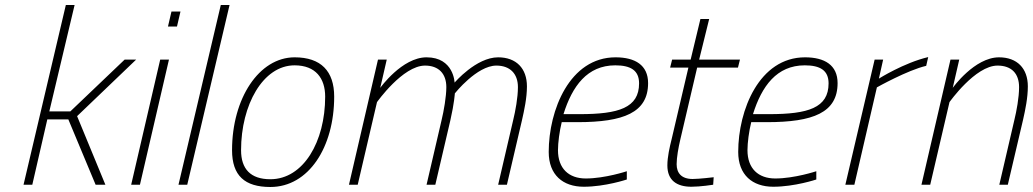

<svg xmlns="http://www.w3.org/2000/svg" viewBox="-20 -738 4126 767"><path d="M169 -261H253L362 0H401L288 -274L524 -500H478L261 -293H177L278 -718H243L74 0H109Z M687 -632 701 -692H665L651 -632ZM539 0 655 -500H620L504 0Z M728 0 897 -718H862L693 0Z M1060 -22C981 -22 943 -63 943 -138C943 -318 1030 -477 1157 -477C1241 -477 1279 -425 1279 -352C1279 -172 1192 -22 1060 -22ZM1157 -509C1015 -509 907 -345 907 -138C907 -36 958 9 1060 9C1213 9 1315 -150 1315 -352C1315 -454 1262 -509 1157 -509Z M1779 -257C1795 -327 1797 -365 1797 -365C1797 -365 1885 -476 1963 -476C2017 -476 2049 -444 2049 -390C2049 -348 2039 -295 2030 -258L1970 0H2005L2065 -257C2074 -297 2085 -346 2085 -393C2085 -465 2042 -509 1970 -509C1882 -509 1796 -408 1796 -408C1796 -408 1793 -509 1684 -509C1586 -509 1499 -387 1499 -387L1525 -500H1490L1374 0H1409L1486 -330C1486 -330 1589 -476 1678 -476C1732 -476 1763 -444 1763 -390C1763 -352 1753 -295 1744 -258L1684 0H1719Z M2231 -282C2266 -394 2326 -477 2438 -477C2499 -477 2533 -457 2533 -405C2533 -307 2451 -282 2296 -282H2231ZM2320 -25C2252 -25 2209 -65 2209 -138C2209 -168 2215 -214 2224 -250H2287C2471 -250 2569 -288 2569 -406C2569 -478 2517 -509 2439 -509C2256 -509 2172 -298 2172 -131C2172 -39 2229 8 2312 8C2398 8 2484 -21 2484 -21V-54C2484 -54 2397 -25 2320 -25Z M2936 -500H2773L2813 -662H2778L2739 -500H2665L2657 -468H2730L2663 -182C2655 -150 2646 -111 2646 -77C2646 -18 2683 8 2742 8C2778 8 2829 0 2829 0L2831 -30C2831 -30 2773 -23 2747 -23C2702 -23 2683 -47 2683 -82C2683 -109 2690 -148 2698 -182L2765 -468H2928Z M2988 -282C3023 -394 3083 -477 3195 -477C3256 -477 3290 -457 3290 -405C3290 -307 3208 -282 3053 -282H2988ZM3077 -25C3009 -25 2966 -65 2966 -138C2966 -168 2972 -214 2981 -250H3044C3228 -250 3326 -288 3326 -406C3326 -478 3274 -509 3196 -509C3013 -509 2929 -298 2929 -131C2929 -39 2986 8 3069 8C3155 8 3241 -21 3241 -21V-54C3241 -54 3154 -25 3077 -25Z M3393 0 3483 -389C3483 -389 3606 -458 3680 -475L3688 -510C3591 -487 3491 -424 3491 -424L3508 -500H3474L3357 0Z M3773 -330C3773 -330 3876 -476 3965 -476C4021 -476 4051 -444 4051 -390C4051 -348 4041 -295 4032 -258L3972 0H4006L4067 -260C4076 -300 4086 -347 4086 -393C4086 -465 4043 -509 3971 -509C3873 -509 3786 -387 3786 -387L3812 -500H3777L3661 0H3696Z"/></svg>

Font: RazerF5 Thin
Style: Italic
Weight: 250
Foundry: Razer Inc.
Version: Version 2